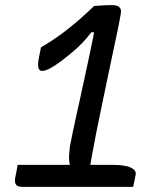

<svg xmlns="http://www.w3.org/2000/svg" viewBox="-20 -730 640 750"><path d="M348 -707Q352 -707 359 -707.5Q366 -708 374.5 -708.5Q383 -709 391.5 -709.5Q400 -710 407 -710Q414 -710 419 -710Q432 -710 439.5 -706.5Q447 -703 450.5 -696Q454 -689 452 -678Q448 -653 440 -614Q432 -575 421.5 -526.5Q411 -478 400 -424.5Q389 -371 377.5 -316.5Q366 -262 356 -211.5Q346 -161 338.5 -119Q331 -77 327 -48H244L255 -78Q252 -87 250.5 -99Q249 -111 250 -125.5Q251 -140 253 -157Q256 -173 261.5 -200.5Q267 -228 275 -264Q283 -300 292 -341Q301 -382 310 -424Q319 -466 327.5 -505Q336 -544 342.5 -577.5Q349 -611 353 -634L370 -604H316L357 -631Q337 -603 320.5 -583.5Q304 -564 286 -547Q268 -530 244 -511Q217 -489 198 -476.5Q179 -464 166.5 -458.5Q154 -453 145 -453Q138 -453 134 -457.5Q130 -462 129 -471Q128 -480 130 -494L140 -545Q169 -562 197 -581Q225 -600 252 -622Q271 -637 288 -652Q305 -667 320.5 -681Q336 -695 348 -707ZM49 -86Q52 -86 72 -86Q92 -86 123 -86Q154 -86 191 -86Q228 -86 266 -86Q304 -86 336.5 -86Q369 -86 391.5 -86Q414 -86 419 -86Q468 -86 490.5 -75.5Q513 -65 510 -48Q509 -42 507.5 -35Q506 -28 504.5 -21Q503 -14 502 -8.5Q501 -3 500 0Q498 0 475 0Q452 0 415.5 0Q379 0 336 0Q293 0 249 0Q205 0 167 0Q129 0 103 0Q77 0 71 0Q59 0 52.5 -2Q46 -4 43 -8Q39 -13 38.5 -21Q38 -29 40 -39Q41 -43 42 -48Q43 -53 44 -58.5Q45 -64 46 -69Q47 -74 47.5 -78.5Q48 -83 49 -86Z"/></svg>

Font: Rec Mono Semicasual
Style: Italic
Weight: 400
Italic angle: -10°
Version: Version 1.085; ttfautohint (v1.8.4.7-5d5b)